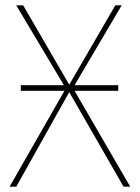

<svg xmlns="http://www.w3.org/2000/svg" viewBox="-20 -701 526 721"><path d="M469 0H444L240 -355L41 0H16L222 -360H58V-381H220L41 -681H67L240 -383L413 -681H437L260 -381H424V-360H260Z"/></svg>

Font: Fira Sans Thin
Style: Regular
Weight: 100
Designer: bBox Type GmbH & Carrois Corporate GbR & Edenspiekermann AG
Foundry: bBox Type GmbH & Carrois Corporate GbR & Edenspiekermann AG
Version: Version 4.301